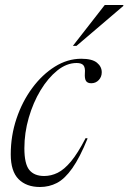

<svg xmlns="http://www.w3.org/2000/svg" viewBox="-20 -738 514 768"><path d="M286.5 -486Q246.5 -486 209.2 -456Q172 -426 142.2 -376.8Q112.5 -327.5 95 -267Q77.5 -206.5 77.5 -145Q77.5 -82.5 97.2 -58.2Q117 -34 156.5 -34Q184.5 -34 210.5 -46.8Q236.5 -59.5 263.8 -92Q291 -124.5 322.5 -185.5L330.5 -184.5Q299 -107 269 -64.8Q239 -22.5 207.8 -6.2Q176.5 10 140 10Q85.5 10 54.2 -21.5Q23 -53 23 -120.5Q23 -195 46 -263.5Q69 -332 109 -386Q149 -440 199.5 -471.5Q250 -503 305 -503Q348.5 -503 367.8 -487.2Q387 -471.5 387 -449Q387 -430.5 375 -417.8Q363 -405 345 -405Q330 -405 324 -414.2Q318 -423.5 319.5 -445Q321.5 -467 314 -476.5Q306.5 -486 286.5 -486ZM271.5 -554.5 399 -718H473.5L473 -714L286 -554.5Z"/></svg>

Font: Newsreader 60pt Light
Style: Italic
Weight: 300
Italic angle: -17°
Designer: Hugues Gentile
Foundry: Production Type
Version: Version 1.003